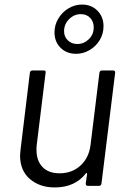

<svg xmlns="http://www.w3.org/2000/svg" viewBox="-20 -815 562 842"><path d="M427 -506H476Q481 -506 483.5 -503Q486 -500 485 -496L425 -10Q423 0 414 0H365Q356 0 356 -10L362 -53Q362 -55 360 -56Q358 -57 357 -55Q309 7 220 7Q154 7 111 -30Q68 -67 68 -133Q68 -140 70 -158L111 -496Q113 -506 122 -506H172Q182 -506 180 -496L141 -179Q140 -172 140 -158Q140 -110 166.5 -82.5Q193 -55 241 -55Q296 -55 333 -89Q370 -123 377 -179L416 -496Q418 -506 427 -506ZM219 -673Q219 -706 236 -734Q253 -762 280.5 -778.5Q308 -795 340 -795Q381 -795 407.5 -768Q434 -741 434 -700Q434 -667 417.5 -639.5Q401 -612 373 -595.5Q345 -579 314 -579Q272 -579 245.5 -605.5Q219 -632 219 -673ZM391 -695Q391 -720 375.5 -736.5Q360 -753 335 -753Q305 -753 283 -731Q261 -709 261 -678Q261 -654 277.5 -638Q294 -622 319 -622Q348 -622 369.5 -643Q391 -664 391 -695Z"/></svg>

Font: Barlow
Style: Italic
Weight: 400
Italic angle: -7°
Designer: Jeremy Tribby
Foundry: Tribby Type
Version: Version 1.408